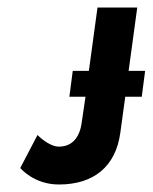

<svg xmlns="http://www.w3.org/2000/svg" viewBox="-20 -484 407 512"><path d="M314 -226H358L367 -295H323L346 -464H240L217 -295H174L165 -226H208L198 -158C192 -112 168 -93 137 -93C110 -93 80 -124 80 -124L34 -36C34 -36 70 8 137 8C230 8 289 -40 301 -131Z"/></svg>

Font: Hussar Tani
Style: Kurs
Weight: 700
Foundry: Cannot Into Space Fonts
Version: Version 0.92